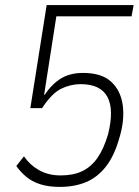

<svg xmlns="http://www.w3.org/2000/svg" viewBox="-20 -725 544 753"><path d="M214 8Q170 8 137.5 -2.5Q105 -13 82.5 -32Q60 -51 44 -74L74 -112Q96 -79 132.5 -58Q169 -37 218 -37Q267 -37 302 -53.5Q337 -70 362 -105.5Q387 -141 404 -199Q428 -296 401 -345.5Q374 -395 296 -395Q257 -395 220 -377Q183 -359 145 -301H99L163 -705H504L496 -661H201L153 -353H155Q184 -396 219.5 -417.5Q255 -439 306 -439Q379 -439 416.5 -404Q454 -369 461.5 -311.5Q469 -254 449 -187Q429 -115 396 -72.5Q363 -30 318 -11Q273 8 214 8Z"/></svg>

Font: Nunito Sans 7pt Condensed ExtraLight
Style: Italic
Weight: 250
Width: 3
Italic angle: -9°
Designer: Vernon Adams
Foundry: Vernon Adams
Version: Version 3.101;gftools[0.9.27]